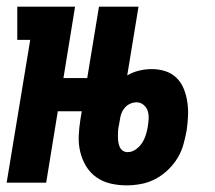

<svg xmlns="http://www.w3.org/2000/svg" viewBox="-26 -550 646 578"><path d="M-6 0 65 -430H26V-530H200L165 -315H296L279 -215H148L113 0ZM355 8Q330 8 306.5 2.5Q283 -3 264 -16.5Q245 -30 233 -50Q221 -70 215.5 -93Q210 -116 211 -140.5Q212 -165 216 -190L272 -530H391L357 -323Q374 -333 393 -337.5Q412 -342 431 -342Q453 -342 472.5 -335.5Q492 -329 506 -315Q520 -301 527.5 -282Q535 -263 538 -242.5Q541 -222 540 -200.5Q539 -179 536 -158Q532 -136 526 -114.5Q520 -93 508 -73.5Q496 -54 478.5 -37.5Q461 -21 440.5 -10.5Q420 0 398 4Q376 8 355 8ZM358 -92Q371 -92 382.5 -100Q394 -108 401.5 -119.5Q409 -131 413 -144Q417 -157 419 -169V-170Q421 -181 421.5 -193.5Q422 -206 418.5 -216.5Q415 -227 406 -234.5Q397 -242 385 -242Q376 -242 366.5 -238Q357 -234 350 -226Q343 -218 339.5 -208.5Q336 -199 335 -190L332 -173Q330 -165 329.5 -157Q329 -149 329 -140.5Q329 -132 330 -124Q331 -116 334 -108.5Q337 -101 343.5 -96.5Q350 -92 358 -92Z"/></svg>

Font: Iosevka Slab Extended
Style: Bold Italic
Weight: 700
Width: 7
Italic angle: -9°
Monospace: yes
Designer: Belleve Invis
Foundry: Belleve Invis
Version: Version 11.1.0; ttfautohint (v1.8.3)